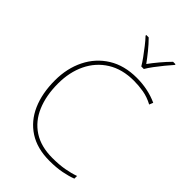

<svg xmlns="http://www.w3.org/2000/svg" viewBox="-277 -1054 1169 1169"><g transform="rotate(45 307.0 -469.5)"><path d="M405 -699Q305 -699 234.5 -655Q164 -611 127 -534.5Q90 -458 90 -360Q90 -257 123 -179Q156 -101 222 -58Q288 -15 386 -15Q444 -15 489 -23Q534 -31 570 -44V-21Q537 -8 491 1Q445 10 386 10Q280 10 208 -36.5Q136 -83 99.5 -166Q63 -249 63 -360Q63 -464 104 -546.5Q145 -629 221.5 -676.5Q298 -724 405 -724Q502 -724 583 -687L573 -662Q530 -685 488 -692Q446 -699 405 -699ZM375 -792Q363 -813 343 -840.5Q323 -868 301.5 -895.5Q280 -923 261 -943V-949H282Q310 -921 337.5 -887Q365 -853 386 -824Q407 -853 435.5 -887Q464 -921 492 -949H513V-943Q495 -923 472.5 -895.5Q450 -868 429.5 -840.5Q409 -813 397 -792Z"/></g></svg>

Font: Noto Sans Thin
Style: Regular
Weight: 100
Designer: Monotype Design Team
Foundry: Monotype Imaging Inc.
Version: Version 2.007